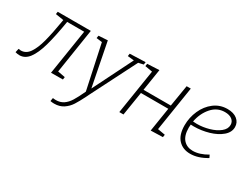

<svg xmlns="http://www.w3.org/2000/svg" viewBox="-115 -1047 2305 1798"><g transform="rotate(30 1037.5 -147.5)"><path d="M396 -43 476 -28 472 0 344 1 421 -487H237Q209 -317 179 -211Q149 -105 107 -49Q65 7 5 7Q-18 7 -40 0L-31 -41Q-17 -38 -6 -38Q50 -38 86 -90.5Q122 -143 146.5 -235.5Q171 -328 197 -484L109 -498L113 -525H471Z M1062 -528 1058 -500 1004 -488 755 3 742 30Q708 98 681.5 139.5Q655 181 613.5 209Q572 237 513 237Q492 237 472 233L478 197Q484 198 491.5 199Q499 200 510 200Q557 200 591.5 177Q626 154 653 110.5Q680 67 715 -9L613 -486L551 -494L556 -522L653 -528L745 -60L958 -487L889 -494L893 -522Z M1552 -525 1476 -43 1557 -29 1553 -1 1423 3 1464 -256H1168L1127 0H1082L1158 -481L1078 -495L1082 -522L1211 -528L1174 -294H1469L1507 -525Z M1720 -233Q1718 -211 1718 -199Q1718 -114 1756 -71.5Q1794 -29 1858 -29Q1931 -29 2014 -78L2028 -49Q1936 7 1850 7Q1770 7 1721.5 -45Q1673 -97 1673 -199Q1673 -283 1707 -360Q1741 -437 1803.5 -484.5Q1866 -532 1947 -532Q2014 -532 2052.5 -500.5Q2091 -469 2091 -419Q2091 -363 2041 -320.5Q1991 -278 1912.5 -255Q1834 -232 1753 -232ZM1724 -269Q1752 -267 1765 -267Q1830 -267 1895 -285.5Q1960 -304 2002.5 -338Q2045 -372 2045 -416Q2045 -452 2017 -473.5Q1989 -495 1940 -495Q1857 -495 1799.5 -429.5Q1742 -364 1724 -269Z"/></g></svg>

Font: Bitter Pro Light
Style: Italic
Weight: 300
Italic angle: -9°
Designer: Sol Matas, and Bitter project Authors
Foundry: Sol Matas
Version: Version 1.010